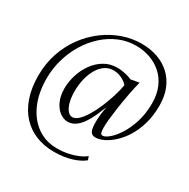

<svg xmlns="http://www.w3.org/2000/svg" viewBox="-209 -917 1342 1360"><g transform="rotate(30 462.0 -237.0)"><path d="M43.5 -163Q43.5 -261 72.2 -346.8Q101 -432.5 151.8 -501.8Q202.5 -571 269.2 -621Q336 -671 412 -697.8Q488 -724.5 566.5 -724.5Q637 -724.5 696.8 -703.8Q756.5 -683 800.8 -642.2Q845 -601.5 869.2 -542.5Q893.5 -483.5 893.5 -407Q893.5 -324 874 -257Q854.5 -190 822.8 -139Q791 -88 753.5 -53.8Q716 -19.5 679 -2Q642 15.5 613 15.5Q591.5 15.5 580.2 5Q569 -5.5 564.8 -24.8Q560.5 -44 560 -69.5Q560 -84 560.2 -100.8Q560.5 -117.5 563.5 -143.2Q566.5 -169 574.5 -210.5Q558.5 -170.5 540.2 -130Q522 -89.5 499.5 -56.5Q477 -23.5 448.8 -3.2Q420.5 17 384.5 17Q353 17 321.8 -5.2Q290.5 -27.5 269.8 -71.5Q249 -115.5 249 -179.5Q249.5 -233.5 266.8 -288.5Q284 -343.5 317 -389.5Q350 -435.5 396.8 -463.2Q443.5 -491 502.5 -491Q520.5 -491 541 -488Q561.5 -485 582.2 -479.5Q603 -474 622.5 -465.5L690 -478Q684.5 -457.5 678.2 -429Q672 -400.5 665.8 -367.2Q659.5 -334 653.5 -299Q647.5 -264 643 -230.5Q636.5 -185 632.2 -143.5Q628 -102 628.5 -73Q628.5 -52.5 632.2 -36.8Q636 -21 650 -21Q670 -21 701.8 -47.5Q733.5 -74 765 -123.2Q796.5 -172.5 818.2 -241Q840 -309.5 840 -393.5Q840 -469.5 815.2 -525.8Q790.5 -582 748 -619Q705.5 -656 651.8 -674.2Q598 -692.5 539.5 -692.5Q468 -692.5 403 -665.2Q338 -638 283.5 -589Q229 -540 189 -474.8Q149 -409.5 126.8 -333.2Q104.5 -257 104.5 -175.5Q104.5 -56 144 32.5Q183.5 121 253.5 169.8Q323.5 218.5 415 218.5Q461.5 218.5 504 209.8Q546.5 201 581 186.2Q615.5 171.5 638 152.5L648 181.5Q612 211.5 549.5 230.8Q487 250 406.5 250Q328 250 261.5 223.5Q195 197 146.2 144.8Q97.5 92.5 70.5 15.2Q43.5 -62 43.5 -163ZM321.5 -195Q321.5 -143.5 332 -105.8Q342.5 -68 360 -47.8Q377.5 -27.5 398 -27.5Q422.5 -27.5 448.2 -52Q474 -76.5 498.5 -117.5Q523 -158.5 544.2 -208.5Q565.5 -258.5 581.8 -310.8Q598 -363 606 -408.5Q590.5 -426.5 570.2 -438.2Q550 -450 529 -455.8Q508 -461.5 489.5 -461.5Q448.5 -461.5 417.2 -439.2Q386 -417 364.8 -379.2Q343.5 -341.5 332.5 -294Q321.5 -246.5 321.5 -195Z"/></g></svg>

Font: Merriweather 120pt Light
Style: Italic
Weight: 300
Italic angle: -7.8°
Version: Version 2.101